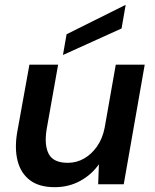

<svg xmlns="http://www.w3.org/2000/svg" viewBox="-20 -764 643 796"><path d="M207 12Q142 12 104 -17Q66 -46 53 -97Q40 -148 51 -214L102 -496H221L173 -226Q163 -161 182.5 -125Q202 -89 261 -89Q297 -89 328 -106.5Q359 -124 382 -156.5Q405 -189 414 -235L460 -496H580L493 0H387L390 -83Q360 -40 312.5 -14Q265 12 207 12ZM241 -536 256 -622 501 -744 484 -646Z"/></svg>

Font: DM Sans 24pt SemiBold
Style: Italic
Weight: 600
Italic angle: -10°
Designer: Colophon Foundry, Jonny Pinhorn
Foundry: Colophon Foundry
Version: Version 4.004;gftools[0.9.30]